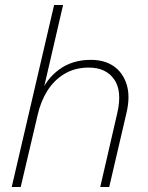

<svg xmlns="http://www.w3.org/2000/svg" viewBox="-20 -750 593 770"><path d="M27 0 197 -730H233L150 -372L142 -371Q164 -432 217 -471Q270 -510 344 -510Q399 -510 436 -484.5Q473 -459 488 -411Q503 -363 487 -296L418 0H382L450 -295Q471 -384 438 -431.5Q405 -479 336 -479Q281 -479 239 -454Q197 -429 170 -386Q143 -343 131 -289L63 0Z"/></svg>

Font: Kantumruy Pro ExtraLight
Style: Italic
Weight: 250
Italic angle: -13°
Version: Version 1.002